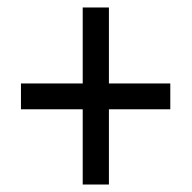

<svg xmlns="http://www.w3.org/2000/svg" viewBox="-20 -610 513 513"><path d="M271 -387H435V-318H271V-117H201V-318H36V-387H201V-590H271Z"/></svg>

Font: Noto Sans Lao Condensed
Style: Regular
Weight: 400
Width: 3
Designer: Monotype Design Team
Foundry: Monotype Imaging Inc.
Version: Version 2.003; ttfautohint (v1.8.4.7-5d5b)